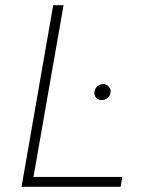

<svg xmlns="http://www.w3.org/2000/svg" viewBox="-20 -720 578 740"><path d="M369 -334C387 -333 403 -345 406 -362C409 -379 397 -394 380 -396C363 -397 347 -385 344 -367C342 -350 352 -336 369 -334ZM63 0H445L451 -38H109L225 -700H185Z"/></svg>

Font: Fixel Display 20240404 ExLight
Style: Italic
Weight: 200
Italic angle: -10°
Designer: AlfaBravo + MacPaw
Foundry: Kyrylo Tkachov, Marchela Mozhyna, Serhii Makarenko, Maria Weinstein, Zakhar Kryvoshyya
Version: Version 1.211;Glyphs 3.2 (3225)